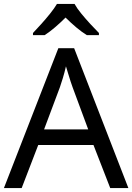

<svg xmlns="http://www.w3.org/2000/svg" viewBox="-20 -964 679 984"><path d="M545 0 459 -221H176L91 0H0L279 -717H360L638 0ZM352 -517Q349 -525 342 -546Q335 -567 328.5 -589.5Q322 -612 318 -624Q311 -593 302 -563.5Q293 -534 287 -517L206 -301H432ZM362 -944Q374 -922 396.5 -894.5Q419 -867 443.5 -840.5Q468 -814 487 -795V-784H425Q399 -800 371 -823.5Q343 -847 316 -874Q289 -847 262 -824Q235 -801 209 -784H149V-795Q168 -815 191.5 -841Q215 -867 237 -894.5Q259 -922 272 -944Z"/></svg>

Font: Go Noto Current
Style: Regular
Weight: 400
Designer: Monotype Design Team
Foundry: Monotype Imaging Inc.
Version: Version 2.007; ttfautohint (v1.8) -l 8 -r 50 -G 200 -x 14 -D